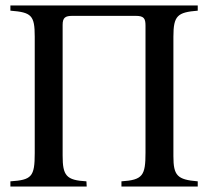

<svg xmlns="http://www.w3.org/2000/svg" viewBox="-20 -682 762 702"><path d="M703 0V-19C628 -25 614 -40 614 -111V-548C614 -625 629 -637 703 -643V-662H18V-643C95 -637 107 -626 107 -548V-122C107 -36 96 -24 18 -19V0H297L296 -19C222 -23 209 -40 209 -113V-591C209 -618 219 -624 245 -624H476C506 -624 512 -615 512 -588V-124C512 -40 502 -24 424 -19V0Z"/></svg>

Font: STIX Math
Style: Regular
Weight: 400
Designer: MicroPress Inc., with final additions and corrections provided by Coen Hoffman, Elsevier (retired)
Version: Version 1.1.0